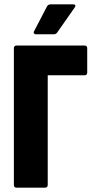

<svg xmlns="http://www.w3.org/2000/svg" viewBox="-20 -865 437 885"><path d="M56 0Q44 0 44 -13V-642Q44 -655 56 -655H370Q382 -655 382 -642V-531Q382 -518 370 -518H200V-13Q200 0 187 0ZM145 -707Q139 -707 136.5 -711.5Q134 -716 137 -721L197 -836Q203 -845 213 -845H318Q325 -845 327 -840.5Q329 -836 324 -830L245 -717Q239 -707 228 -707Z"/></svg>

Font: Sofia Sans Condensed Black
Style: Regular
Weight: 900
Designer: Botio Nikoltchev, Ani Petrova
Foundry: lettersoup
Version: Version 4.101